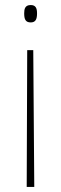

<svg xmlns="http://www.w3.org/2000/svg" viewBox="-20 -550 243 762"><path d="M127 -497C127 -517 122 -530 102 -530C79 -530 76 -514 76 -497C76 -474 81 -461 102 -461C122 -461 127 -475 127 -497ZM88 -351 86 192H116L112 -351Z"/></svg>

Font: Noto Sans Lao Condensed Thin
Style: Regular
Weight: 100
Width: 3
Designer: Monotype Design Team
Foundry: Monotype Imaging Inc.
Version: Version 2.003